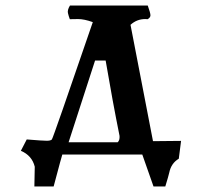

<svg xmlns="http://www.w3.org/2000/svg" viewBox="-20 -532 737 701"><path d="M318.8 -451.2Q287.6 -462.4 265.1 -462.4Q242.7 -462.4 234.9 -461.9Q230.5 -473.6 228 -484.6Q225.6 -495.6 235.4 -511.7H519.5Q529.3 -484.4 529.3 -476.1Q529.3 -467.8 519 -461.9L510.3 -462.4Q479.5 -462.4 456.5 -441.4L538.6 -16.6L641.1 -17.6L632.8 47.4Q605 64 598.1 97.7Q595.2 110.8 583.5 148.9H540.5L499.5 32.2H207.5L199.2 61.5L175.8 148.9H105.5L106.9 76.7Q96.7 35.6 56.2 18.6L77.6 -22.9Q136.2 -18.1 150.6 -18.1Q165 -18.1 169.4 -22.9Q173.8 -27.8 318.8 -451.2ZM327.1 -311 230.5 -12.7H409.7Q417.5 -19.5 416.5 -35.6Q391.1 -161.6 365.7 -311Z"/></svg>

Font: Panteley
Style: Regular
Weight: 500
Designer: Kalashnikov Yuriy
Foundry: Øêîëà ïàâà èìåíè ñâÿòîãî àâíîàïîñòîëüíîãî Âëàäèìèà
Version: Version 1.80 April 12, 2018